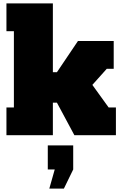

<svg xmlns="http://www.w3.org/2000/svg" viewBox="-20 -798 718 1133"><path d="M621 -164H664V0H419L316 -192H292V0H18V-164H62V-614H18V-778H292V-372H316L440 -556H651V-392H610L525 -297ZM271 315 303 202H262V60H412V202L357 315Z"/></svg>

Font: Alfa Slab One
Style: Regular
Weight: 400
Designer: JM Sole
Foundry: JM Sole
Version: Version 2.000